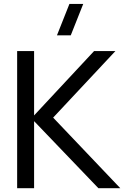

<svg xmlns="http://www.w3.org/2000/svg" viewBox="-20 -988 652 1008"><path d="M70 0H159V-352L496.5 0H611.5L259 -370.5L586 -720H474L159 -382V-720H70ZM279 -802.5H351.5L417 -967.5H344.5Z"/></svg>

Font: Eudonet Medium
Style: Regular
Weight: 500
Designer: Mikhail Sharanda
Foundry: Mikhail Sharanda
Version: Version 4.503;Glyphs 3.1.2 (3151)